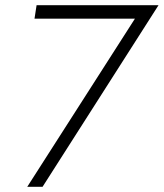

<svg xmlns="http://www.w3.org/2000/svg" viewBox="-20 -720 631 740"><path d="M113 -648 121 -700H591L144 0H85L500 -648Z"/></svg>

Font: Jost* Light
Style: Italic
Weight: 300
Italic angle: -10°
Version: Version 3.7